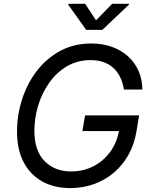

<svg xmlns="http://www.w3.org/2000/svg" viewBox="-20 -962 786 992"><path d="M343.8 9.8Q258.3 9.8 196.5 -25.4Q134.8 -60.5 101.3 -125.7Q67.9 -190.9 67.9 -281.2Q67.9 -367.7 94.2 -449.2Q120.6 -530.8 170.4 -595.7Q220.2 -660.6 291.3 -699Q362.3 -737.3 451.2 -737.3Q509.8 -737.3 558.1 -720Q606.4 -702.6 641.4 -671.1Q676.3 -639.6 695.6 -595.9Q714.8 -552.2 715.8 -499.5H620.1Q614.7 -534.7 601.3 -562.5Q587.9 -590.3 566.4 -610.4Q544.9 -630.4 515.1 -640.9Q485.4 -651.4 447.8 -651.4Q380.4 -651.4 326.9 -620.1Q273.4 -588.9 235.6 -536.1Q197.8 -483.4 177.7 -418.5Q157.7 -353.5 157.7 -286.1Q157.7 -183.1 210.4 -129.6Q263.2 -76.2 347.2 -76.2Q410.2 -76.2 462.6 -103Q515.1 -129.9 550.3 -178.7Q585.4 -227.5 596.2 -293L622.1 -284.7H405.8L419.4 -365.7H698.7L685.1 -283.2Q673.8 -215.8 643.6 -161.9Q613.3 -107.9 567.9 -69.6Q522.5 -31.2 465.3 -10.7Q408.2 9.8 343.8 9.8ZM419.9 -942.4 476.1 -856.9 559.6 -942.4H647L646 -938L508.8 -807.6H425.3L332.5 -938L333.5 -942.4Z"/></svg>

Font: Inter
Style: Italic
Weight: 400
Italic angle: -9.3988°
Designer: Rasmus Andersson
Foundry: rsms
Version: Version 4.001;git-66647c0bb